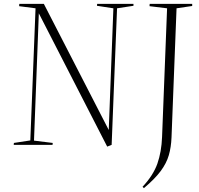

<svg xmlns="http://www.w3.org/2000/svg" viewBox="-20 -750 1032 994"><path d="M543 -77 567 -707 482 -720 483 -730H671V-720L586 -707L558 0L535 9L181 -681L156 -22L253 -10L252 0H51L52 -10L137 -23L164 -707L79 -718L80 -730H207ZM845 -707 754 -718 755 -730H975V-719L894 -707L868 -39Q866 12 854 53.5Q842 95 812 135.5Q782 176 725 224L718 217Q774 157 795 96.5Q816 36 819 -40Z"/></svg>

Font: Display Extralight
Style: Italic
Weight: 200
Italic angle: -2°
Designer: Latin by Veronika Burian and Jose Scaglione. Greek by Irene Vlachou. Cyrillic by Vera Evstafieva
Foundry: TypeTogether
Version: Version 3.002